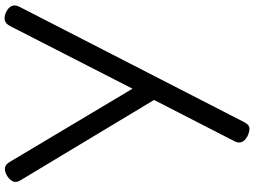

<svg xmlns="http://www.w3.org/2000/svg" viewBox="-150 -904 1063 802"><g transform="rotate(-90 381.0 -503.5)"><path d="M271 -14Q260 7 245.5 7.5Q231 8 212 -1Q193 -12 188 -25Q183 -38 191 -54L364 -391L29 -948Q19 -963 22.5 -976.5Q26 -990 44 -1003Q63 -1015 78.5 -1014Q94 -1013 105 -994L411 -481L673 -993Q684 -1013 699.5 -1015Q715 -1017 733 -1008Q752 -998 757 -984Q762 -970 753 -953Z"/></g></svg>

Font: Playwrite NG Modern
Style: Regular
Weight: 400
Designer: Veronika Burian, José Scaglione
Foundry: TypeTogether
Version: Version 1.002